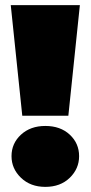

<svg xmlns="http://www.w3.org/2000/svg" viewBox="-20 -720 354 750"><path d="M67 -268 22 -700H292L247 -268ZM157 10Q99 10 62 -25.5Q25 -61 25 -110Q25 -160 62 -194Q99 -228 157 -228Q216 -228 252.5 -194Q289 -160 289 -110Q289 -61 252.5 -25.5Q216 10 157 10Z"/></svg>

Font: Montserrat Black
Style: Regular
Weight: 900
Designer: Julieta Ulanovsky
Foundry: Julieta Ulanovsky
Version: Version 9.000; ttfautohint (v1.8.4.7-5d5b)